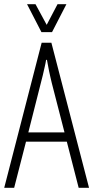

<svg xmlns="http://www.w3.org/2000/svg" viewBox="-20 -888 441 908"><path d="M0 0 177 -686H223L401 0H352L296 -218H103L47 0ZM114 -262H285L225 -495Q222 -508 218.5 -522.5Q215 -537 212 -552Q209 -567 206.5 -581Q204 -595 202 -605H198Q196 -591 191.5 -572Q187 -553 182.5 -532.5Q178 -512 173 -495ZM108 -868H148L213 -748H189L252 -868H294L226 -736H176Z"/></svg>

Font: Archivo ExtraCondensed Thin
Style: Regular
Weight: 250
Width: 2
Designer: Hector Gatti
Foundry: Omnibus-Type
Version: Version 2.001